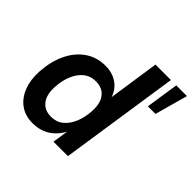

<svg xmlns="http://www.w3.org/2000/svg" viewBox="-179 -899 1090 1090"><g transform="rotate(45 366.0 -354.5)"><path d="M221 10Q162 10 120.5 -19.5Q79 -49 58 -102.5Q37 -156 41 -225Q46 -309 76.5 -374Q107 -439 160 -476.5Q213 -514 284 -514Q339 -514 379 -486.5Q419 -459 435 -408L433 -409L479 -719H603L495 0H379L394 -97H395Q376 -62 350 -38Q324 -14 291.5 -2Q259 10 221 10ZM269 -90Q312 -90 342 -114.5Q372 -139 390 -181.5Q408 -224 411 -277Q415 -342 387.5 -377.5Q360 -413 307 -413Q265 -413 234.5 -389Q204 -365 186 -322.5Q168 -280 165 -226Q161 -162 188.5 -126Q216 -90 269 -90ZM616 -521 646 -719H732L677 -521Z"/></g></svg>

Font: Nunitoga
Style: Bold Italic
Weight: 700
Italic angle: -9°
Designer: Vernon Adams
Foundry: Vernon Adams
Version: Version 1.0